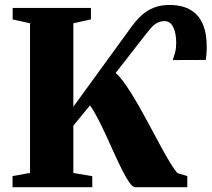

<svg xmlns="http://www.w3.org/2000/svg" viewBox="-20 -776 877 796"><path d="M32 0V-46L104.5 -59V-679.5L32.5 -695.5V-743H357V-695.5L284 -679.5V-333.5L525.5 -665.5Q544 -691 565.5 -711.2Q587 -731.5 615.8 -743.5Q644.5 -755.5 684 -755.5Q713 -755.5 740.2 -747.8Q767.5 -740 789.5 -720.8Q811.5 -701.5 824.2 -667.5Q837 -633.5 837 -581Q837 -563 835.8 -550.8Q834.5 -538.5 833 -527.5L696.5 -527Q702 -544 706.2 -559.8Q710.5 -575.5 710.5 -598.5Q710.5 -638.5 698.2 -663.5Q686 -688.5 662.5 -688.5Q644 -688.5 629.5 -679.8Q615 -671 603.8 -657.5Q592.5 -644 581 -629.5L459.5 -473.5Q479 -456.5 502 -423.2Q525 -390 549.5 -347.2Q574 -304.5 598.2 -259.2Q622.5 -214 644.8 -172.8Q667 -131.5 685.5 -101Q704 -70.5 716.5 -58L756.5 -46V0H540Q530 0 516.8 -18.8Q503.5 -37.5 487.8 -68.5Q472 -99.5 455 -137Q438 -174.5 420.5 -212.8Q403 -251 386 -284Q369 -317 353 -339L284 -255V-59L362.5 -45.5V0Z"/></svg>

Font: Merriweather 72pt Black
Style: Regular
Weight: 900
Version: Version 2.100